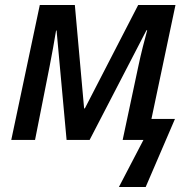

<svg xmlns="http://www.w3.org/2000/svg" viewBox="-20 -559 758 767"><path d="M455 188 553 0H470L533 -296Q541 -334 550.5 -371.5Q560 -409 568 -438H565L338 0H246L206 -437H204Q199 -406 192 -367.5Q185 -329 178 -293L120 0H25L139 -539H279L316 -126H319L532 -539H681L585 -84H679L562 188Z"/></svg>

Font: Noto Sans Display Medium
Style: Italic
Weight: 500
Italic angle: -12°
Designer: Monotype Design Team
Foundry: Monotype Imaging Inc.
Version: Version 2.003